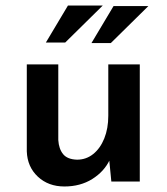

<svg xmlns="http://www.w3.org/2000/svg" viewBox="-20 -657 603 695"><path d="M213 18Q155 18 117 -17.5Q79 -53 77 -109V-424H191V-150Q193 -118 208.5 -99Q224 -80 259 -79Q292 -79 317.5 -99.5Q343 -120 357.5 -156Q372 -192 372 -238V-424H486V0H383L374 -92L377 -78Q357 -36 314 -9Q271 18 213 18ZM352 -637 216 -503H146L226 -637ZM517 -635 381 -501H311L391 -635Z"/></svg>

Font: Reem Kufi Fun Medium
Style: Regular
Weight: 500
Designer: Khaled Hosny
Version: Version 1.005